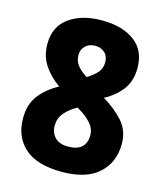

<svg xmlns="http://www.w3.org/2000/svg" viewBox="-110 -807 766 899"><g transform="rotate(15 273.0 -357.0)"><path d="M274 -724Q373 -724 432 -680Q491 -636 491 -551Q491 -489 460 -447Q429 -405 375 -376Q432 -342 472 -298Q512 -254 512 -189Q512 -99 451.5 -44.5Q391 10 273 10Q153 10 93.5 -43Q34 -96 34 -186Q34 -254 68 -298Q102 -342 159 -373Q112 -406 83 -449.5Q54 -493 54 -552Q54 -636 115 -680Q176 -724 274 -724ZM273 -601Q245 -601 226.5 -584Q208 -567 208 -538Q208 -509 226 -487.5Q244 -466 272 -449Q301 -467 319.5 -487Q338 -507 338 -538Q338 -568 319.5 -584.5Q301 -601 273 -601ZM186 -191Q186 -156 208 -134Q230 -112 271 -112Q316 -112 337.5 -132.5Q359 -153 359 -189Q359 -222 336 -247.5Q313 -273 281 -292L268 -300Q230 -279 208 -252.5Q186 -226 186 -191Z"/></g></svg>

Font: Noto Sans Lao UI SemCond ExtBd
Style: Regular
Weight: 800
Width: 4
Designer: Monotype Design Team
Foundry: Monotype Imaging Inc.
Version: Version 2.000; ttfautohint (v1.8.4.7-5d5b)